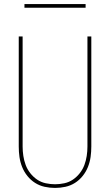

<svg xmlns="http://www.w3.org/2000/svg" viewBox="-20 -914 540 942"><path d="M250 8Q224 8 199 2.5Q174 -3 152.5 -16.5Q131 -30 114.5 -50.5Q98 -71 88.5 -95Q79 -119 75.5 -144Q72 -169 72 -195V-735H91V-195Q91 -172 94.5 -149Q98 -126 106 -104.5Q114 -83 128.5 -64.5Q143 -46 162 -33Q181 -20 204 -15Q227 -10 250 -10Q273 -10 296 -15Q319 -20 338 -33Q357 -46 371.5 -64.5Q386 -83 394 -104.5Q402 -126 405.5 -149Q409 -172 409 -195V-735H428V-195Q428 -169 424.5 -144Q421 -119 411.5 -95Q402 -71 385.5 -50.5Q369 -30 347.5 -16.5Q326 -3 301 2.5Q276 8 250 8ZM400 -876H100V-894H400Z"/></svg>

Font: Iosevka Term Curly Thin
Style: Regular
Weight: 100
Designer: Belleve Invis
Foundry: Belleve Invis
Version: Version 32.3.0